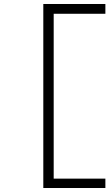

<svg xmlns="http://www.w3.org/2000/svg" viewBox="-20 -829 548 962"><path d="M249 -760V66H508V113H197V-809H508V-760Z"/></svg>

Font: BioRhyme Expanded Light
Style: Regular
Weight: 300
Width: 7
Designer: Aoife Mooney
Foundry: Aoife Mooney Type
Version: Version 1.001